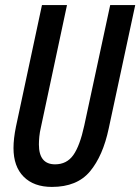

<svg xmlns="http://www.w3.org/2000/svg" viewBox="-20 -734 558 764"><path d="M186.5 9.8Q114.7 9.8 74.2 -30.8Q33.7 -71.3 33.7 -145Q33.7 -182.1 43.5 -230L147 -713.9H246.6L142.6 -226.6Q138.2 -208 136.5 -190.7Q134.8 -173.3 134.8 -159.2Q134.8 -80.1 199.2 -80.1Q245.6 -80.1 271.7 -116.9Q297.9 -153.8 315.4 -234.9L418.5 -713.9H518.1L412.6 -222.7Q389.6 -113.8 338.1 -52Q286.6 9.8 186.5 9.8Z"/></svg>

Font: Open Sans Condensed SemiBold
Style: Italic
Weight: 600
Width: 3
Italic angle: -12°
Designer: Monotype Design Team
Foundry: Monotype Imaging Inc.
Version: Version 3.000; ttfautohint (v1.8.4)